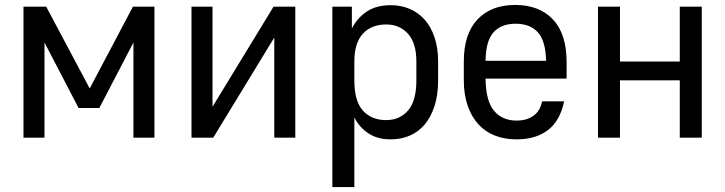

<svg xmlns="http://www.w3.org/2000/svg" viewBox="-20 -557 2935 777"><path d="M75 -530H167L343 -199L518 -530H605V0H520V-385L382 -120H298L160 -385V0H75Z M755 -530H840V-125L1087 -530H1175V0H1090V-405L843 0H755Z M1325 -530H1404V-442Q1427 -486 1465.5 -511Q1504 -536 1561 -536Q1603 -536 1638 -521Q1673 -506 1698.5 -477.5Q1724 -449 1738.5 -406Q1753 -363 1753 -308V-232Q1753 -173 1738.5 -128Q1724 -83 1698.5 -53Q1673 -23 1638 -8Q1603 7 1561 7Q1507 7 1470 -18Q1433 -43 1414 -82V200H1325ZM1543 -71Q1597 -71 1631 -109.5Q1665 -148 1665 -232V-308Q1665 -383 1631 -420.5Q1597 -458 1543 -458Q1483 -458 1448.5 -420.5Q1414 -383 1414 -308V-232Q1414 -148 1448.5 -109.5Q1483 -71 1543 -71Z M2070 7Q2022 7 1982.5 -8.5Q1943 -24 1915.5 -54.5Q1888 -85 1872.5 -129.5Q1857 -174 1857 -232V-308Q1857 -420 1912.5 -478.5Q1968 -537 2065 -537Q2162 -537 2217.5 -478.5Q2273 -420 2273 -306V-239H1945Q1946 -148 1979.5 -108.5Q2013 -69 2070 -69Q2095 -69 2113.5 -75.5Q2132 -82 2144.5 -93Q2157 -104 2164 -118Q2171 -132 2174 -147H2263Q2247 -69 2198 -31Q2149 7 2070 7ZM2066 -461Q2009 -461 1977.5 -426.5Q1946 -392 1945 -311H2190Q2188 -392 2156.5 -426.5Q2125 -461 2066 -461Z M2400 -530H2489V-308H2731V-530H2820V0H2731V-232H2489V0H2400Z"/></svg>

Font: Golos UI
Style: Regular
Weight: 400
Designer: A.Korolkova, Vitaly Kuzmin
Foundry: ParaType Ltd
Version: Version 2.000